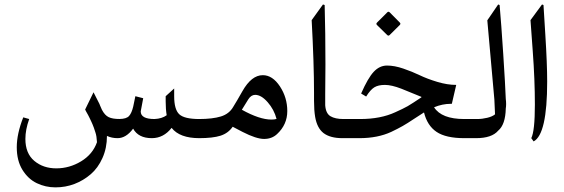

<svg xmlns="http://www.w3.org/2000/svg" viewBox="-20 -603 2461 838"><path d="M81.5 -90.8 107.4 -83.5Q90.8 -37.1 90.8 3.4Q90.8 66.4 129.6 99.1Q168.5 131.8 225.8 131.8Q283.2 131.8 334 101.1Q384.8 70.3 403.3 17.6Q401.9 -9.3 396.5 -24.9Q391.1 -40.5 389.6 -45.7Q388.2 -50.8 383.8 -60.5Q379.4 -70.3 377.9 -73.7Q376.5 -77.1 371.1 -87.9Q365.7 -98.6 364.7 -100.6Q351.6 -123.5 351.6 -125L388.2 -200.2Q407.2 -164.1 415 -147.5V-146.5Q418.9 -138.7 424.8 -124Q437.5 -99.6 454.6 -91.6Q471.7 -83.5 501.7 -83.7Q531.7 -84 543.2 -96.7Q554.7 -109.4 561.5 -138.2L570.8 -183.1L605 -174.3L594.2 -116.7Q594.2 -83.5 654.3 -83.5Q687 -85 707.5 -100.1Q703.1 -126 703.1 -160.2V-183.1L740.2 -216.8V-183.1Q740.2 -125.5 762.2 -104.5Q784.2 -83.5 850.1 -83.5V0Q764.2 0 729 -44.9Q693.8 0 642.6 0Q584 0 561 -41.5Q530.3 0 493.2 0Q467.8 0 446.8 -9.8Q446.8 43 427.2 86.7Q407.7 130.4 375.7 157.7Q343.8 185.1 304.7 200Q265.6 214.8 222.2 214.8Q178.7 214.8 140.6 196.5Q102.5 178.2 77.9 138.2Q53.2 98.1 53.2 39.6Q53.2 -19 81.5 -90.8Z M1164.6 -81.1Q1178.7 -81.1 1187 -84Q1176.3 -125 1148.2 -157Q1120.1 -189 1093.8 -189Q1076.2 -189 1064 -169.9L1035.6 -124Q1112.8 -81.1 1164.6 -81.1ZM848.6 -83.5Q907.7 -83.5 944.1 -94.7Q980.5 -106 998 -136.7Q1012.7 -160.2 1038.1 -205.1Q1077.6 -274.9 1127 -274.9Q1169.4 -274.9 1201.7 -226.1Q1233.9 -177.2 1233.9 -118.2Q1233.9 -59.1 1189 -17.6Q1166.5 3.4 1132.6 3.4Q1098.6 3.4 1038.6 -27.3L995.6 -49.8Q976.1 -21.5 942.4 -10.7Q908.7 0 849.6 0Q834 0 821 -12.7Q808.1 -25.4 808.1 -41.5Q808.1 -57.6 820.6 -70.6Q833 -83.5 848.6 -83.5Z M1400.4 -321.8 1399.4 -191.9V-143.6Q1401.9 -107.9 1422.4 -95.7Q1442.9 -83.5 1479 -83.5H1482.9V0H1474.6Q1420.9 0 1391.6 -22.5Q1363.8 -44.4 1355.5 -92.8Q1350.6 -121.6 1350.6 -162.6V-197.3Q1350.6 -325.2 1340.3 -515.1L1389.6 -583.5L1397 -581.1Q1400.4 -460 1400.4 -321.8Z M1625.5 -493.7Q1620.1 -499 1625.5 -504.4L1670.4 -549.3Q1675.3 -554.2 1680.7 -549.3L1724.6 -504.9Q1730.5 -499.5 1724.6 -493.7L1680.7 -450.2Q1675.3 -444.8 1669.9 -450.2ZM1481.9 -83.5H1552.2Q1641.6 -83.5 1705.6 -113.3Q1739.3 -128.4 1759.3 -139.6Q1780.8 -152.3 1819.3 -178.2V-180.2Q1804.7 -186 1776.1 -197.8Q1747.6 -209.5 1731.9 -215.8Q1689 -232.4 1659.9 -232.4Q1630.9 -232.4 1613.5 -221.7Q1596.2 -210.9 1578.1 -181.6L1556.2 -194.8Q1585.9 -262.7 1611.3 -289.8Q1636.7 -316.9 1669.2 -316.9Q1701.7 -316.9 1740.2 -303.7Q1778.8 -290.5 1811.8 -274.7Q1844.7 -258.8 1888.7 -245.6Q1932.6 -232.4 1971.2 -232.4L1952.1 -149.9H1947.8Q1911.1 -149.9 1874.5 -134.8Q1907.2 -83.5 2006.3 -83.5V0Q1926.3 0 1885.5 -27.3Q1844.7 -54.7 1830.6 -112.3Q1815.9 -103.5 1787.1 -84.2Q1758.3 -64.9 1737.8 -53.2Q1717.3 -41.5 1687.5 -27.3Q1628.4 0 1548.8 0H1481.9Q1466.8 0 1454.1 -12.7Q1441.4 -25.4 1441.4 -41.7Q1441.4 -58.1 1453.6 -70.8Q1465.8 -83.5 1481.9 -83.5Z M2004.9 -83.5H2062.5Q2084.5 -83.5 2106.7 -88.9Q2128.9 -94.2 2140.6 -104Q2140.6 -114.7 2137.7 -168.5L2106.9 -514.2L2154.3 -583.5L2160.6 -581.1Q2167.5 -503.9 2176.5 -366.2Q2185.5 -228.5 2187.5 -170.9Q2189 -160.2 2189 -149.2Q2189 -138.2 2187.5 -129.4Q2186 -59.1 2154.3 -32.7Q2126.5 0 2057.6 0H2004.9Q1989.3 0 1976.8 -12.7Q1964.4 -25.4 1964.4 -41.5Q1964.4 -57.6 1976.8 -70.6Q1989.3 -83.5 2004.9 -83.5Z M2368.2 -246.6Q2368.2 -17.1 2309.1 14.2L2298.8 0Q2314.5 -31.2 2314.5 -146.5Q2314.5 -254.9 2305.2 -379.9Q2295.9 -504.9 2295.4 -515.1L2345.7 -583.5L2352.1 -581.1Q2352.1 -580.6 2360.1 -452.1Q2368.2 -323.7 2368.2 -246.6Z"/></svg>

Font: Farbod
Style: Regular
Weight: 400
Designer: Mohammad Saleh Souzanchi
Foundry: http://font-store.ir
Version: Version:3.2.5;RFB:1.2.5;Building:2016-06-12 13:21:07.028780